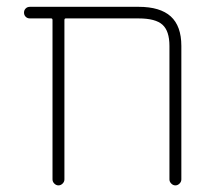

<svg xmlns="http://www.w3.org/2000/svg" viewBox="-20 -567 622 566"><path d="M514.6 -431.6V-38.1Q514.6 -31.2 509.3 -25.9Q503.9 -20.5 497.1 -20.5Q490.2 -20.5 484.9 -25.9Q479.5 -31.2 479.5 -38.1V-431.6Q479.5 -475.6 459 -494.1Q438.5 -512.7 388.7 -512.7H173.8Q169.9 -512.7 169.9 -507.8V-38.1Q169.9 -31.2 164.6 -25.9Q159.2 -20.5 152.3 -20.5Q145.5 -20.5 140.1 -25.9Q134.8 -31.2 134.8 -38.1V-507.8Q134.8 -512.7 130.9 -512.7H68.4Q60.5 -512.7 55.7 -517.6Q50.8 -522.5 50.8 -529.8Q50.8 -537.1 55.7 -542Q60.5 -546.9 68.4 -546.9H388.7Q452.1 -546.9 483.4 -518.6Q514.6 -490.2 514.6 -431.6Z"/></svg>

Font: Gen Jyuu Gothic ExtraLight
Style: Regular
Weight: 100
Designer: [Source Han Sans]
Ryoko NISHIZUKA  (kana & ideographs); Paul D. Hunt (Latin, Greek & Cyrillic); Wenlong ZHANG  (bopomofo
Version: Version 1.002.20150607